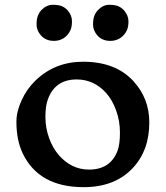

<svg xmlns="http://www.w3.org/2000/svg" viewBox="-20 -773 695 805"><path d="M48.8 0ZM48.8 -262.7Q48.8 -304.7 70.6 -352.5Q92.3 -400.4 129.9 -436.5Q211.4 -514.2 328.6 -514.2Q464.4 -514.2 539.1 -433.1Q606 -360.4 606 -259.8Q606 -141.1 535.2 -66.9Q460.4 11.7 330.6 11.7Q143.1 11.7 75.2 -129.9Q48.8 -185.1 48.8 -262.7ZM180.7 -356.4Q170.4 -328.6 170.4 -282.7Q170.4 -236.8 185.8 -194.3Q201.2 -151.9 226.6 -122.6Q279.8 -62 353 -62Q442.9 -62 472.7 -140.6Q482.9 -167.5 482.9 -216.8Q482.9 -266.1 466.8 -310.3Q450.7 -354.5 424.8 -383.3Q374 -439.9 301.3 -439.9Q210.9 -439.9 180.7 -356.4ZM387.2 -625.5Q370.1 -646.5 370.1 -669.7Q370.1 -692.9 375.5 -706.8Q380.9 -720.7 391.1 -731Q412.1 -752.9 437.7 -752.9Q463.4 -752.9 477.3 -746.3Q491.2 -739.7 500.5 -729Q518.6 -707 518.6 -684.6Q518.6 -662.1 513.2 -648.9Q507.8 -635.7 498 -625.2Q488.3 -614.7 474.4 -608.2Q460.4 -601.6 442.1 -601.6Q423.8 -601.6 409.9 -608.2Q396 -614.7 387.2 -625.5ZM150.9 -625.5Q133.3 -646 133.3 -669.4Q133.3 -692.9 138.7 -706.8Q144 -720.7 153.8 -731Q175.3 -752.9 201.2 -752.9Q227.1 -752.9 241 -746.3Q254.9 -739.7 264.2 -729Q281.7 -708 281.7 -685.1Q281.7 -662.1 276.4 -648.9Q271 -635.7 261.5 -625.2Q252 -614.7 238 -608.2Q224.1 -601.6 205.8 -601.6Q187.5 -601.6 173.6 -608.2Q159.7 -614.7 150.9 -625.5Z"/></svg>

Font: Stoke
Style: Regular
Weight: 400
Designer: Nicole Fally
Foundry: Nicole Fally
Version: Version 1.002